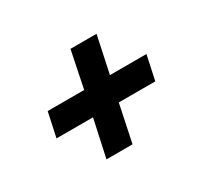

<svg xmlns="http://www.w3.org/2000/svg" viewBox="-82 -540 613 574"><g transform="rotate(-30 224.5 -253.0)"><path d="M140 -83 168 -212H42L60 -296H186L212 -423H302L275 -296H401L383 -212H257L230 -83Z"/></g></svg>

Font: Saira ExtraCondensed SemiBold
Style: Italic
Weight: 600
Width: 2
Italic angle: -12°
Designer: Hector Gatti with collaboration of the Omnibus-Type team
Foundry: Omnibus-Type
Version: Version 1.101